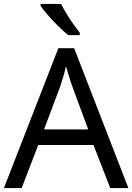

<svg xmlns="http://www.w3.org/2000/svg" viewBox="-20 -964 679 984"><path d="M545 0 459 -221H176L91 0H0L279 -717H360L638 0ZM352 -517Q349 -525 342 -546Q335 -567 328.5 -589.5Q322 -612 318 -624Q311 -593 302 -563.5Q293 -534 287 -517L206 -301H432ZM293 -944Q304 -922 320.5 -894.5Q337 -867 355.5 -841Q374 -815 389 -796V-784H330Q307 -802 278 -830.5Q249 -859 224.5 -887.5Q200 -916 188 -934V-944Z"/></svg>

Font: Noto Sans Yi
Style: Regular
Weight: 400
Designer: Monotype Design Team
Foundry: Monotype Imaging Inc.
Version: Version 2.002; ttfautohint (v1.8.4.7-5d5b)